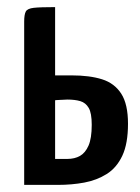

<svg xmlns="http://www.w3.org/2000/svg" viewBox="-20 -520 395 540"><path d="M48 0V-459Q48 -479 52.5 -487.5Q57 -496 75 -498Q93 -500 135 -500V-308H181Q232 -308 267 -297Q302 -286 321 -256.5Q340 -227 340 -172Q340 -116 324 -82Q308 -48 280 -30.5Q252 -13 217 -6.5Q182 0 143 0ZM169 -73Q190 -73 205 -81.5Q220 -90 229 -110.5Q238 -131 238 -169Q238 -202 229.5 -216.5Q221 -231 206 -235.5Q191 -240 169 -240Q165 -240 159.5 -239.5Q154 -239 148.5 -239Q143 -239 139 -238.5Q135 -238 135 -238V-73Q135 -73 139 -73Q143 -73 148.5 -73Q154 -73 160 -73Q166 -73 169 -73Z"/></svg>

Font: Yanone Kaffeesatz Medium
Style: Regular
Weight: 500
Designer: Yanone (Cyrillic: Daniel Pouzeot, Huerta Tipografica, and Cyreal)
Foundry: Yanone
Version: Version 2.003